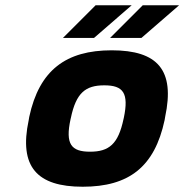

<svg xmlns="http://www.w3.org/2000/svg" viewBox="-20 -700 700 729"><path d="M91 -256 89 -244C51 -66 121 9 294 9C469 9 567 -66 605 -244L607 -256C645 -434 579 -509 404 -509C231 -509 129 -434 91 -256ZM219 -556H337L480 -680H343ZM248 -248 249 -252C269 -348 305 -376 376 -376C448 -376 470 -347 450 -252L449 -248C429 -153 394 -124 322 -124C251 -124 227 -152 248 -248ZM398 -556H517L660 -680H522Z"/></svg>

Font: LT Wave Text Black Italic
Style: Regular
Weight: 900
Designer: Daniel Lyons
Version: Version 2.5 (Glyphs App)